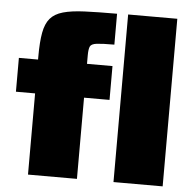

<svg xmlns="http://www.w3.org/2000/svg" viewBox="-53 -796 848 848"><g transform="rotate(5 371.5 -371.5)"><path d="M481 0V-743H699V0ZM102 0V-360H17V-510H102V-523Q102 -588 109.5 -629Q117 -670 136.5 -693Q156 -716 193 -726.5Q230 -737 288.5 -739.5Q347 -742 432 -742V-605Q378 -605 354 -602Q330 -599 324.5 -587Q319 -575 319 -547V-510H432V-360H319V0Z"/></g></svg>

Font: Saira Black
Style: Regular
Weight: 900
Designer: Hector Gatti with collaboration of the Omnibus-Type team
Foundry: Omnibus-Type
Version: Version 1.100; ttfautohint (v1.8.3)